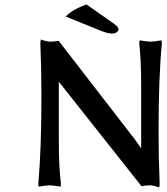

<svg xmlns="http://www.w3.org/2000/svg" viewBox="-20 -832 752 862"><path d="M161.1 -639.2 163.1 -654.8Q189.9 -645 206.1 -645Q213.9 -645 223.1 -646Q232.4 -647 237.8 -647.9L243.2 -648.9L584 -208Q603.5 -180.7 613.8 -166V-442.9Q613.8 -566.9 605 -639.2L606.9 -650.9Q641.6 -645 655.8 -645Q668.9 -645 705.1 -650.9L707 -640.1Q691.9 -487.8 691.9 -243.2Q691.9 -119.6 696.8 -4.9L694.8 9.8Q668.9 0 652.8 0Q645 0 635.5 1Q626 2 620.6 2.9L615.2 3.9L255.9 -450.2Q254.4 -451.7 252.2 -454.8Q250 -458 248 -460.4Q246.1 -462.9 244.1 -464.8V-202.1Q244.1 -76.2 253.9 -5.9L252 5.9Q215.8 0 203.1 0Q188.5 0 153.8 5.9L151.9 -4.9Q166 -163.1 166 -401.9Q166 -524.4 161.1 -639.2ZM368.2 -812 492.2 -725.1Q512.2 -710.4 512.2 -701.2Q512.2 -692.9 503.7 -687Q495.1 -681.2 482.9 -681.2Q465.3 -681.2 435.1 -692.9Q345.2 -729 274.9 -757.8Q304.7 -789.1 368.2 -812Z"/></svg>

Font: Linear Smooth
Style: Bold
Weight: 700
Designer: Philipp H. Poll, Flanker
Foundry: Philipp H. Poll, reworked by Flanker
Version: Version 1.061 | FøM Fix